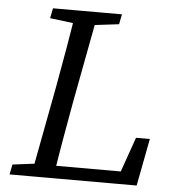

<svg xmlns="http://www.w3.org/2000/svg" viewBox="-50 -715 668 760"><g transform="rotate(5 284.0 -335.0)"><path d="M16 0H142L152 -55H144L24 -40L16 0ZM101 0H189C205 -103 223 -207 242 -310L310 -670H222C206 -567 188 -463 169 -360L101 0ZM122 -630 243 -615H272L396 -630L404 -670H130L122 -630ZM142 0H521L557 -188H502L436 0L498 -50H151L142 0Z"/></g></svg>

Font: Source Serif Variable
Style: Italic
Weight: 389
Italic angle: -12°
Designer: Frank Grießhammer
Foundry: Adobe Systems Incorporated
Version: Version 3.001;hotconv 1.0.111;makeotfexe 2.5.65597